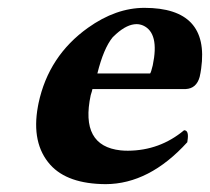

<svg xmlns="http://www.w3.org/2000/svg" viewBox="-20 -464 540 494"><path d="M230.5 -274.9H366.2Q368.7 -277.8 373 -295.9Q390.6 -379.4 348.1 -398.4Q339.8 -401.9 331.5 -401.9Q307.1 -401.9 278.8 -376.5Q273.9 -371.6 270 -368.2Q246.6 -339.8 230.5 -274.9ZM453.6 -128.9Q466.8 -128.9 462.4 -102.1Q461.9 -99.6 461.9 -98.1Q364.3 9.3 252 9.8Q153.8 9.3 109.4 -40Q60.1 -95.2 77.6 -190.4Q78.6 -194.8 79.1 -198.2Q105 -320.3 206.5 -392.6Q278.3 -443.8 351.6 -443.8Q519.5 -443.8 497.6 -287.6Q496.1 -276.4 493.7 -266.1Q485.4 -236.3 458 -234.9H217.8Q217.3 -232.4 216.3 -228.5Q214.4 -222.2 213.4 -219.2Q185.5 -88.4 290.5 -77.1Q299.3 -76.2 309.1 -76.2Q391.1 -76.7 453.6 -128.9Z"/></svg>

Font: Linux Libertine Slanted O
Style: Bold Slanted
Weight: 700
Designer: Philipp H. Poll
Foundry: Philipp H. Poll
Version: Version 5.0.0